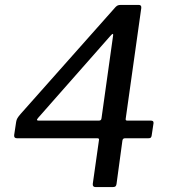

<svg xmlns="http://www.w3.org/2000/svg" viewBox="-20 -762 689 782"><path d="M450.6 -733.3Q455.9 -738.6 460.4 -740.3Q464.9 -742 474 -742H544.9Q556.9 -742 555.4 -729.2L491.9 -277.9Q490.9 -270.9 497.4 -270.9H593.1Q599.7 -270.9 602.8 -268.6Q605.8 -266.3 605.3 -260.4L597.7 -209.8Q596.7 -204.1 594.2 -201.5Q591.6 -198.9 584.4 -198.9H489.1Q479.7 -198.9 478.5 -188.9L454.5 -12.1Q453.2 -5.1 450 -2.6Q446.7 0 438.4 0H369.6Q356.3 0 357.9 -13.6L383.1 -191.6Q384.8 -198.9 376.3 -198.9H49Q36.2 -198.9 37.7 -212.1L45.8 -265.6Q47 -273.7 50.7 -280.2Q54.3 -286.7 63.9 -297.8L450.6 -733.3ZM383.5 -270.9Q392.4 -270.9 393.4 -280.2L440.7 -617.6Q443 -631.9 427.7 -613.7L135.9 -282.6Q129.9 -275.6 130.7 -273.2Q131.6 -270.9 136.2 -270.9Z"/></svg>

Font: Libre Franklin Thin
Style: Italic
Weight: 100
Italic angle: -8°
Designer: Pablo Impallari, Rodrigo Fuenzalida, Nhung Nguyen
Foundry: Impallari Type
Version: Version 3.000